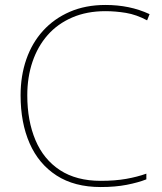

<svg xmlns="http://www.w3.org/2000/svg" viewBox="-20 -744 654 774"><path d="M405 -699Q330 -699 271 -673.5Q212 -648 172 -602.5Q132 -557 111 -495Q90 -433 90 -360Q90 -257 123 -179Q156 -101 222 -58Q288 -15 386 -15Q444 -15 489 -23Q534 -31 570 -44V-21Q537 -8 491 1Q445 10 386 10Q280 10 208 -36.5Q136 -83 99.5 -166Q63 -249 63 -360Q63 -438 86 -504.5Q109 -571 153.5 -620Q198 -669 261.5 -696.5Q325 -724 405 -724Q454 -724 498 -715Q542 -706 583 -687L573 -662Q530 -685 488 -692Q446 -699 405 -699Z"/></svg>

Font: Noto Sans Armenian Thin
Style: Regular
Weight: 250
Version: Version 2.007